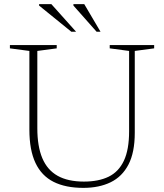

<svg xmlns="http://www.w3.org/2000/svg" viewBox="-20 -901 797 931"><path d="M606 -264.5V-654L512 -666.5V-682.5H727.5V-666.5L633.5 -654V-257Q633.5 -162 603 -103.2Q572.5 -44.5 516.5 -17.2Q460.5 10 384 10Q298 10 239.8 -19.2Q181.5 -48.5 152 -111Q122.5 -173.5 122.5 -272V-654L28 -666.5V-682.5H255V-666.5L161 -654V-279Q161 -191.5 185.2 -134Q209.5 -76.5 259.5 -48.5Q309.5 -20.5 387 -20.5Q458 -20.5 506.8 -44.2Q555.5 -68 580.8 -121.8Q606 -175.5 606 -264.5ZM349 -747H326L169.5 -874V-881H229ZM467.5 -747H448.5L336 -874V-881H388.5Z"/></svg>

Font: Newsreader ExtraLight
Style: Regular
Weight: 250
Designer: Hugues Gentile
Foundry: Production Type
Version: Version 1.003